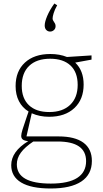

<svg xmlns="http://www.w3.org/2000/svg" viewBox="-20 -838 587 1095"><path d="M314 -60Q407 -60 455.5 -24.5Q504 11 504 80Q504 157 444 197Q384 237 269 237Q158 237 101 203Q44 169 44 104Q44 26 141 -33Q120 -35 110.5 -42Q101 -49 101 -63Q101 -75 108.5 -99.5Q116 -124 134 -176L143 -202Q107 -224 88 -261Q69 -298 69 -347Q69 -432 122 -481Q175 -530 267 -530Q320 -530 362 -513L502 -522V-498L409 -481Q457 -435 457 -356Q457 -271 404 -221.5Q351 -172 260 -172Q206 -172 161 -192L131 -60ZM261 -199Q337 -199 380 -240Q423 -281 423 -354Q423 -426 382 -464.5Q341 -503 266 -503Q189 -503 146.5 -462.5Q104 -422 104 -348Q104 -277 145 -238Q186 -199 261 -199ZM471 81Q471 -31 308 -31H170Q122 1 99 32.5Q76 64 76 99Q76 209 270 209Q370 209 420.5 176.5Q471 144 471 81ZM306 -808Q292 -783 286 -763Q280 -743 280 -733Q280 -727 282.5 -722Q285 -717 288 -713Q291 -709 294 -703Q297 -697 297 -689Q297 -675 287.5 -666.5Q278 -658 266 -658Q253 -658 244 -667Q235 -676 235 -693Q235 -713 249 -746.5Q263 -780 290 -818Z"/></svg>

Font: Bitter Pro ExtraLight
Style: Regular
Weight: 275
Designer: Sol Matas, and Bitter project Authors
Foundry: Sol Matas
Version: Version 1.010